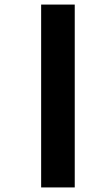

<svg xmlns="http://www.w3.org/2000/svg" viewBox="-20 -681 424 840"><path d="M160 139V-661H307V139Z"/></svg>

Font: Noto Sans Telugu SemiCondensed ExtraBold
Style: Regular
Weight: 800
Width: 4
Designer: Jelle Bosma - Monotype Design Team
Foundry: Monotype Imaging Inc.
Version: Version 2.005; ttfautohint (v1.8.4.7-5d5b)